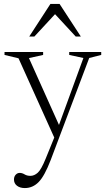

<svg xmlns="http://www.w3.org/2000/svg" viewBox="-20 -690 544 975"><path d="M106 265Q81.5 265 66.2 253.2Q51 241.5 51 221.5Q51 206.5 59.8 197.2Q68.5 188 80 188Q92.5 188 104.8 195.5Q117 203 134.5 203Q154 203 171.8 187Q189.5 171 212 115.5L255.5 8.5L74 -394L3 -411V-426H199V-411L127 -395L279.5 -55.5L403.5 -395.5L331.5 -411V-426H494V-411L433 -395.5L237.5 122.5Q206.5 203.5 176.5 234.2Q146.5 265 106 265ZM128.5 -504.5 236 -670H282.5L390.5 -504.5H364.5L259.5 -618L154.5 -504.5Z"/></svg>

Font: Newsreader Text Light
Style: Regular
Weight: 300
Designer: Hugues Gentile
Foundry: Production Type
Version: Version 1.001